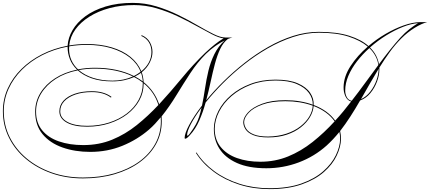

<svg xmlns="http://www.w3.org/2000/svg" viewBox="-65 -955 2970 1326"><path d="M988 -596Q988 -560 969 -522.5Q950 -485 914 -456Q925 -423 927 -388Q1003 -327 1034 -235Q1115 -323 1192 -416.5Q1269 -510 1351 -589Q1387 -623 1418.5 -648Q1450 -673 1479 -690Q1446 -694 1397.5 -719Q1349 -744 1289 -777.5Q1229 -811 1160 -843.5Q1091 -876 1015.5 -898Q940 -920 861 -920Q770 -920 691.5 -899Q613 -878 552.5 -840Q492 -802 455.5 -751.5Q419 -701 413 -641Q473 -651 534 -651Q629 -651 706 -628Q783 -605 835.5 -562.5Q888 -520 911 -463Q944 -489 962.5 -523Q981 -557 981 -596Q981 -635 962.5 -664Q944 -693 910 -707L914 -712Q953 -695 970.5 -663Q988 -631 988 -596ZM508 277Q391 277 290.5 241.5Q190 206 114.5 143Q39 80 -3 -4.5Q-45 -89 -45 -187Q-45 -270 -11.5 -344Q22 -418 82.5 -478Q143 -538 224.5 -579.5Q306 -621 402 -639Q405 -694 436 -747Q467 -800 524.5 -842.5Q582 -885 664.5 -910Q747 -935 852 -935Q936 -935 1015 -911Q1094 -887 1166 -851.5Q1238 -816 1299.5 -780Q1361 -744 1409.5 -720Q1458 -696 1491 -696H1541Q1526 -693 1509 -686Q1477 -662 1456 -617.5Q1435 -573 1419.5 -515Q1404 -457 1390 -391.5Q1376 -326 1359 -262Q1412 -327 1479.5 -393.5Q1547 -460 1624.5 -521Q1702 -582 1787 -630.5Q1872 -679 1960 -707Q2048 -735 2136 -735Q2262 -735 2346.5 -708Q2431 -681 2480 -637Q2536 -685 2599 -721.5Q2662 -758 2723 -779.5Q2784 -801 2834 -802H2885Q2848 -793 2799 -763Q2750 -733 2706 -689Q2664 -647 2627 -596Q2590 -545 2555 -488Q2555 -482 2555 -475Q2555 -435 2538.5 -391Q2522 -347 2492.5 -311.5Q2463 -276 2422 -261Q2390 -205 2355.5 -151.5Q2321 -98 2284 -50Q2290 -23 2290 5Q2289 59 2260.5 119.5Q2232 180 2172.5 232.5Q2113 285 2019.5 318Q1926 351 1797 351Q1685 351 1586.5 319.5Q1488 288 1411.5 231.5Q1335 175 1288 101L1292 98Q1339 171 1415 227Q1491 283 1588.5 314Q1686 345 1796 345Q1924 345 2016 312.5Q2108 280 2167 228Q2226 176 2254.5 117Q2283 58 2284 5Q2284 -20 2279 -44Q2258 -18 2236 5.5Q2214 29 2191 50Q2106 126 1998.5 166.5Q1891 207 1774 207Q1652 207 1571 170.5Q1490 134 1450.5 72Q1411 10 1412 -68Q1413 -129 1443.5 -189Q1474 -249 1530.5 -297.5Q1587 -346 1664.5 -375.5Q1742 -405 1838 -405Q1933 -405 1991.5 -379.5Q2050 -354 2077 -314Q2104 -274 2101 -230Q2200 -192 2250 -122Q2279 -153 2306.5 -186.5Q2334 -220 2360 -254Q2334 -261 2320.5 -290Q2307 -319 2308 -354Q2309 -427 2356.5 -499.5Q2404 -572 2475 -633Q2426 -675 2343 -702Q2260 -729 2138 -729Q2049 -729 1959 -699.5Q1869 -670 1783 -620.5Q1697 -571 1618.5 -508.5Q1540 -446 1473 -378.5Q1406 -311 1355 -247Q1337 -181 1311 -122Q1285 -63 1246 -21Q1224 3 1215 3Q1210 3 1210 -2Q1210 -33 1242 -93Q1274 -153 1330 -226Q1342 -283 1351 -344.5Q1360 -406 1374.5 -466.5Q1389 -527 1415.5 -581Q1442 -635 1487 -676Q1456 -661 1422 -637Q1388 -613 1357 -583Q1298 -524 1249.5 -450Q1201 -376 1153.5 -298Q1106 -220 1051 -151Q1052 -135 1052 -117Q1052 -31 1012 41Q972 113 899 166Q826 219 726.5 248Q627 277 508 277ZM2700 -695Q2732 -730 2763 -754Q2794 -778 2822 -795Q2775 -792 2718 -769.5Q2661 -747 2602 -710.5Q2543 -674 2490 -627Q2517 -601 2532 -571.5Q2547 -542 2552 -511Q2589 -561 2626 -607.5Q2663 -654 2700 -695ZM590 -487Q669 -487 737 -472.5Q805 -458 860 -430Q885 -443 906 -459Q884 -516 832 -557.5Q780 -599 704 -622Q628 -645 534 -645Q472 -645 413 -635Q412 -627 412 -619Q412 -576 428 -540Q444 -504 474 -476Q530 -487 590 -487ZM-39 -187Q-39 -90 2.5 -7Q44 76 118.5 138.5Q193 201 292.5 236Q392 271 508 271Q626 271 724.5 242.5Q823 214 895 162Q967 110 1006.5 39Q1046 -32 1046 -117Q1046 -131 1045 -145Q1026 -122 1006 -100.5Q986 -79 964 -60Q883 10 780 52Q677 94 558 94Q453 94 366.5 63.5Q280 33 229 -28.5Q178 -90 178 -184Q178 -254 214 -313Q250 -372 315 -414Q380 -456 467 -474Q433 -507 417.5 -547Q402 -587 402 -628Q402 -631 402 -633Q307 -615 226.5 -574Q146 -533 86.5 -473.5Q27 -414 -6 -341Q-39 -268 -39 -187ZM2319 -329Q2319 -305 2330 -284Q2341 -263 2364 -259Q2412 -320 2457.5 -383Q2503 -446 2548 -506Q2544 -537 2528.5 -567Q2513 -597 2486 -623Q2438 -580 2400.5 -531.5Q2363 -483 2341 -431.5Q2319 -380 2319 -329ZM590 -481Q532 -481 479 -471Q519 -436 578.5 -417Q638 -398 712 -398Q751 -398 786.5 -405.5Q822 -413 853 -427Q800 -453 733.5 -467Q667 -481 590 -481ZM2550 -480Q2519 -429 2488.5 -376Q2458 -323 2428 -270Q2465 -287 2492.5 -322.5Q2520 -358 2535 -400.5Q2550 -443 2550 -480ZM711 -393Q628 -393 568.5 -414Q509 -435 472 -469Q385 -452 320.5 -410.5Q256 -369 220 -310.5Q184 -252 184 -184Q184 -107 226 -55.5Q268 -4 342 21.5Q416 47 510 47Q619 47 710 9.5Q801 -28 879.5 -91Q958 -154 1029 -230Q1001 -320 927 -380V-378Q927 -315 897 -261Q867 -207 814 -166.5Q761 -126 690 -103Q619 -80 537 -80Q447 -80 396 -108.5Q345 -137 345 -186Q345 -228 373 -259Q401 -290 451.5 -307.5Q502 -325 569 -325Q653 -325 705 -286L701 -281Q651 -319 569 -319Q504 -319 455 -302Q406 -285 378.5 -255.5Q351 -226 351 -186Q351 -140 400.5 -113Q450 -86 537 -86Q618 -86 688 -108.5Q758 -131 810 -170.5Q862 -210 891.5 -263.5Q921 -317 921 -378Q921 -382 921 -385Q893 -407 861 -423Q830 -409 792.5 -401Q755 -393 711 -393ZM867 -427Q896 -411 921 -393Q919 -424 909 -452Q890 -438 867 -427ZM1418 -68Q1417 8 1458.5 59.5Q1500 111 1571.5 136.5Q1643 162 1733 162Q1835 162 1924.5 125.5Q2014 89 2094 25.5Q2174 -38 2246 -117Q2198 -185 2101 -223Q2098 -184 2075.5 -146Q2053 -108 2012.5 -76Q1972 -44 1915.5 -25Q1859 -6 1787 -6Q1723 -6 1685 -21.5Q1647 -37 1631 -61.5Q1615 -86 1615 -112Q1616 -144 1648 -179Q1680 -214 1745 -238.5Q1810 -263 1907 -263Q1959 -263 2006.5 -255Q2054 -247 2095 -232Q2096 -275 2068.5 -313Q2041 -351 1984 -375Q1927 -399 1838 -399Q1744 -399 1667 -369.5Q1590 -340 1534.5 -292Q1479 -244 1449 -185.5Q1419 -127 1418 -68ZM1621 -113Q1621 -88 1636.5 -64.5Q1652 -41 1688.5 -26.5Q1725 -12 1786 -12Q1857 -13 1913.5 -32Q1970 -51 2010 -82.5Q2050 -114 2071.5 -151Q2093 -188 2095 -225Q2010 -256 1906 -256Q1811 -256 1747.5 -233Q1684 -210 1653 -176.5Q1622 -143 1621 -113ZM1227 -22Q1227 -18 1230 -18Q1235 -18 1246 -32.5Q1257 -47 1269 -65.5Q1281 -84 1287 -95Q1301 -120 1310.5 -149.5Q1320 -179 1327 -212Q1280 -149 1253.5 -98.5Q1227 -48 1227 -22Z"/></svg>

Font: Ballet 72pt
Style: Regular
Weight: 400
Designer: Maximiliano R. Sproviero
Foundry: Omnibus-Type
Version: Version 1.100; ttfautohint (v1.8.3)